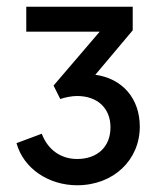

<svg xmlns="http://www.w3.org/2000/svg" viewBox="-20 -765 472 570"><path d="M209 -215C317 -215 395 -290 395 -389C395 -473 343 -532 263 -543L374 -675V-745H58V-671H276L139 -511L159 -471C173 -476 193 -480 209 -480C268 -480 308 -445 308 -387C308 -328 268 -293 209 -293C161 -293 122 -320 104 -368L29 -340C50 -264 125 -215 209 -215Z"/></svg>

Font: Mluvka Medium
Style: Regular
Weight: 500
Designer: Modified by Jiří Krblich, Original typeface by Gumpita Rahayu
Foundry: Gumpita Rahayu & Jiří Krblich
Version: Version 2.000;Glyphs 3.1.1 (3134)